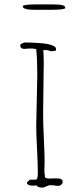

<svg xmlns="http://www.w3.org/2000/svg" viewBox="-20 -852 382 872"><path d="M254.9 -830.1Q243.7 -831.5 232.4 -831.8Q221.2 -832 204.1 -832H147.5Q84.5 -832 83.5 -823.7Q83.5 -820.3 85.9 -816.9Q88.9 -813 105 -809.6Q114.3 -807.6 136.7 -807.6H156.2H212.4Q275.4 -807.6 276.4 -815.9Q276.4 -821.8 271.5 -825.2Q266.6 -828.6 254.9 -830.1ZM173.8 0Q180.2 0 190.9 -5.9Q202.6 -11.2 209.5 -11.2Q215.3 -11.2 226.1 -9.8Q235.8 -7.8 242.7 -7.8Q252 -7.8 258.3 -13.4Q264.6 -19 264.6 -27.8Q264.6 -42 234.9 -42Q226.6 -42 220.2 -41.5Q213.9 -41 205.6 -41Q183.6 -41 183.6 -50.8L184.6 -53.2Q181.6 -57.6 181.6 -81.1Q181.6 -91.8 182.1 -99.1L182.6 -111.8Q182.6 -153.3 179.2 -221.7Q175.8 -289.6 175.8 -331.1Q175.8 -370.6 177.2 -450.2Q178.7 -529.3 178.7 -568.8Q178.7 -613.3 175.8 -622.1L180.7 -625Q201.7 -625 209.5 -619.1L232.4 -621.1Q234.9 -627 234.9 -628.9Q234.9 -639.6 217.3 -646Q197.3 -653.3 171.4 -655.3Q128.4 -659.2 95.7 -659.2Q89.4 -659.2 80.6 -655Q71.8 -650.9 71.8 -647Q71.8 -629.9 90.8 -629.9L103 -630.9L114.7 -631.8Q135.3 -631.8 144.5 -628.9Q149.4 -583.5 149.4 -513.2Q149.4 -483.4 147 -397Q144.5 -310.1 144.5 -279.8Q144.5 -247.6 148.4 -170.4Q151.9 -102.5 151.9 -61Q151.9 -57.6 150.4 -49.3Q148.4 -42 148.4 -40L144.5 -36.1H115.7L109.9 -30.8Q105.5 -27.8 104 -25.4Q102.5 -22.9 102.5 -19Q108.4 -8.8 129.9 -8.8Q134.3 -8.8 138.2 -9.3Q141.6 -9.8 146.5 -9.8Q150.4 0 173.8 0Z"/></svg>

Font: Amatica SC
Style: Regular
Weight: 400
Version: Version 2.000